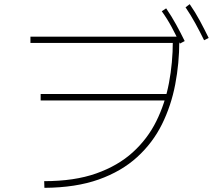

<svg xmlns="http://www.w3.org/2000/svg" viewBox="-20 -868 1040 921"><path d="M193 33 192 1Q337 1 441.5 -36Q546 -73 617 -137.5Q688 -202 730 -287Q772 -372 790.5 -470Q809 -568 809 -670L817 -662H126V-692H840V-670Q840 -565 820.5 -463Q801 -361 757 -272Q713 -183 638 -114.5Q563 -46 453.5 -7Q344 32 193 33ZM790 -417V-386H175V-417ZM843 -659Q824 -700 803 -739Q782 -778 756 -814L777 -828Q803 -790 825 -750Q847 -710 866 -671ZM959 -675Q939 -716 917 -756Q895 -796 870 -833L890 -848Q917 -809 939 -768Q961 -727 981 -686Z"/></svg>

Font: Murecho Thin ExtraLight
Style: Regular
Weight: 250
Version: Version 1.010